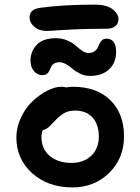

<svg xmlns="http://www.w3.org/2000/svg" viewBox="-20 -838 606 830"><path d="M184.1 -704.1Q149.4 -704.1 128.7 -721.9Q107.9 -739.7 107.9 -763.2Q107.9 -798.3 153.8 -804.2Q251 -817.9 391.1 -817.9Q441.4 -817.9 466.8 -797.9Q492.2 -777.8 492.2 -755.9Q492.2 -736.3 478.5 -725.1Q464.8 -713.9 441.9 -713.9Q344.7 -713.9 265.4 -709Q186 -704.1 184.1 -704.1ZM369.1 -509.8Q347.7 -509.8 327.6 -519Q307.6 -528.3 295.2 -539.3Q282.7 -550.3 267.1 -559.6Q251.5 -568.8 236.8 -568.8Q222.7 -568.8 213.9 -563.2Q205.1 -557.6 201.2 -549.3Q197.3 -541 193.6 -532.7Q189.9 -524.4 182.9 -518.8Q175.8 -513.2 164.1 -513.2Q141.1 -513.2 126.5 -531Q111.8 -548.8 111.8 -576.2Q111.8 -615.7 138.9 -644.3Q166 -672.9 222.2 -672.9Q248.5 -672.9 271.5 -662.8Q294.4 -652.8 307.4 -640.9Q320.3 -628.9 334.7 -618.9Q349.1 -608.9 360.8 -608.9Q376.5 -608.9 386.7 -615.2Q397 -621.6 401.6 -630.6Q406.2 -639.6 410.2 -648.9Q414.1 -658.2 421.4 -664.6Q428.7 -670.9 439.9 -670.9Q481.9 -670.9 481.9 -612.8Q481.9 -566.4 451.4 -538.1Q420.9 -509.8 369.1 -509.8ZM293 -27.8Q187.5 -27.8 119.1 -89.1Q50.8 -150.4 50.8 -244.1Q50.8 -288.1 70.6 -329.8Q90.3 -371.6 120.1 -399.9Q149.9 -428.2 183.6 -445.6Q217.3 -462.9 245.1 -462.9Q257.3 -462.9 266.1 -460Q280.8 -462.9 294.9 -462.9Q397.9 -462.9 457 -405Q516.1 -347.2 516.1 -248Q516.1 -153.8 452.1 -90.8Q388.2 -27.8 293 -27.8ZM159.2 -245.1Q159.2 -194.8 194.6 -164.3Q230 -133.8 289.1 -133.8Q342.3 -133.8 374.8 -165Q407.2 -196.3 407.2 -248Q407.2 -300.3 379.9 -330.1Q352.5 -359.9 305.2 -359.9Q278.3 -359.9 260.5 -350.6Q242.7 -341.3 222.2 -320.8Q215.8 -314.5 205.6 -303.5Q195.3 -292.5 191.2 -288.8Q187 -285.2 179.9 -281Q172.9 -276.9 165 -275.9Q159.2 -262.7 159.2 -245.1Z"/></svg>

Font: Shantell Sans Irregular
Style: Regular
Weight: 500
Designer: Stephen Nixon, Anya Danilova, Shantell Martin
Foundry: Arrow Type
Version: Version 1.006;[9816181b4]